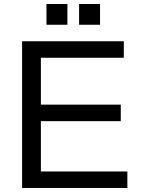

<svg xmlns="http://www.w3.org/2000/svg" viewBox="-20 -934 707 954"><path d="M183.1 -332V-82H612.8V0H89.8V-729H595.2V-647H183.1V-414.1H580.1V-332ZM314.9 -914.1V-811H210.9V-914.1ZM477.1 -914.1V-811H373V-914.1Z"/></svg>

Font: SolaimanLipi
Style: Normal
Weight: 400
Designer: Solaiman Karim
Foundry: Al Mamun Sumon
Version: Version 2.000